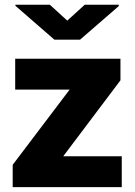

<svg xmlns="http://www.w3.org/2000/svg" viewBox="-20 -770 555 790"><path d="M240.2 -127H481V0H32.2V-91.8L266.6 -401.4H42.5V-528.3H475.6V-439.5ZM256.8 -685.1 328.6 -750.5H468.8V-745.1L309.6 -606.9H203.6L43.5 -746.1V-750.5H185.1Z"/></svg>

Font: Roboto
Style: Regular
Weight: 900
Designer: Google
Version: Version 2.001171; 2014